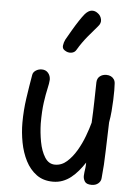

<svg xmlns="http://www.w3.org/2000/svg" viewBox="-59 -905 699 963"><g transform="rotate(5 291.0 -424.0)"><path d="M244 12Q195 12 161 -13Q127 -38 106 -79Q85 -120 75.5 -170Q66 -220 66 -269Q66 -331 75 -393Q84 -455 94 -512Q96 -526 109.5 -535Q123 -544 140 -544Q160 -544 172 -530Q184 -516 184 -496Q183 -478 176.5 -450Q170 -422 164 -379.5Q158 -337 158 -274Q159 -228 167.5 -182Q176 -136 195.5 -105Q215 -74 247 -74Q280 -74 306.5 -97.5Q333 -121 354 -156.5Q375 -192 389.5 -231Q404 -270 412 -300Q415 -357 416 -408Q417 -459 418 -504Q419 -524 432.5 -534.5Q446 -545 465 -545Q478 -545 488 -540Q498 -535 504 -525.5Q510 -516 510 -502Q511 -492 511 -470.5Q511 -449 510 -422Q509 -395 506.5 -365.5Q504 -336 499 -309Q496 -235 494.5 -165Q493 -95 486 -27Q485 -11 472 0Q459 11 439 11Q413 11 404.5 -2Q396 -15 396 -30Q396 -39 397.5 -49Q399 -59 400.5 -71Q402 -83 402 -98Q387 -75 370 -55Q353 -35 334 -20Q315 -5 292.5 3.5Q270 12 244 12ZM305 -658Q297 -643 279.5 -640.5Q262 -638 246 -649Q233 -657 235 -673Q237 -689 244 -703Q257 -726 272.5 -752.5Q288 -779 303.5 -802.5Q319 -826 330 -839Q347 -858 363.5 -859.5Q380 -861 394 -850Q409 -840 413.5 -820.5Q418 -801 401 -783Q384 -764 355 -729Q326 -694 305 -658Z"/></g></svg>

Font: Playpen Sans Arabic
Style: Regular
Weight: 400
Designer: Azza Alameddine, Laura Meseguer, Veronika Burian, José Scaglione
Foundry: TypeTogether
Version: Version 2.000